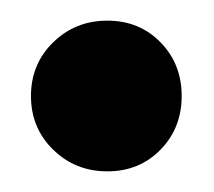

<svg xmlns="http://www.w3.org/2000/svg" viewBox="-20 -166 207 186"><path d="M84 -146Q115 -146 135.5 -125Q156 -104 156 -73Q156 -42 135.5 -21Q115 0 84 0Q53 0 31.5 -21Q10 -42 10 -73Q10 -104 31.5 -125Q53 -146 84 -146Z"/></svg>

Font: Palanquin Dark
Style: Regular
Weight: 400
Designer: Pria Ravichandran
Version: Version 1.000